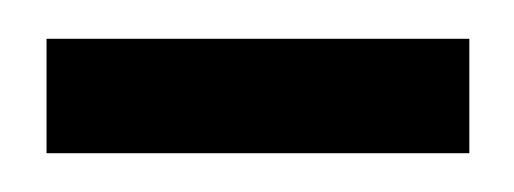

<svg xmlns="http://www.w3.org/2000/svg" viewBox="-20 -669 265 99"><path d="M222 -590H4V-649H222Z"/></svg>

Font: Gamestation Display
Style: Regular
Weight: 400
Designer: Jonas Hecksher
Foundry: Jonas Hecksher, Playtypeª, e-types AS
Version: Version 1.003